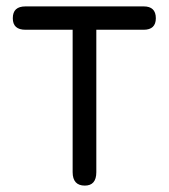

<svg xmlns="http://www.w3.org/2000/svg" viewBox="-20 -580 527 600"><path d="M207 -42C207 -14 220 0 245 0C269 0 281 -14 281 -42V-487H429C454 -487 467 -499 467 -523C467 -548 454 -560 429 -560H60C33 -560 20 -548 20 -523C20 -499 33 -487 60 -487H207Z"/></svg>

Font: Numismatica Pro
Style: Regular
Weight: 400
Designer: Chris Hopkins
Foundry: Edward C. D. Hopkins
Version: Version 2.19D